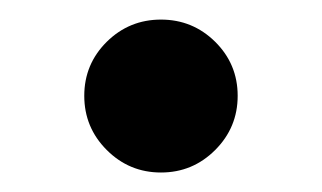

<svg xmlns="http://www.w3.org/2000/svg" viewBox="-20 -340 332 198"><path d="M90.1 -185.3Q66.9 -208.5 66.9 -241.2Q66.9 -273.9 90.1 -296.9Q113.3 -319.8 146 -319.8Q178.7 -319.8 201.9 -296.9Q225.1 -273.9 225.1 -241.2Q225.1 -208.5 201.9 -185.3Q178.7 -162.1 146 -162.1Q113.3 -162.1 90.1 -185.3Z"/></svg>

Font: Cooper* Medium
Style: Regular
Weight: 500
Designer: Owen Earl
Foundry: indestructible type*
Version: Version 0.001